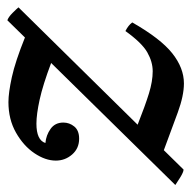

<svg xmlns="http://www.w3.org/2000/svg" viewBox="-42 -502 532 535"><g transform="rotate(-90 224.5 -234.0)"><path d="M-23 -12 317 -358Q256 -381 215 -390Q174 -399 148 -399Q102 -399 94 -374Q116 -372 133.5 -359.5Q151 -347 151 -324Q151 -307 140 -293.5Q129 -280 106 -280Q79 -280 62 -299.5Q45 -319 45 -345Q45 -374 65.5 -404.5Q86 -435 123 -456Q160 -477 208 -477Q234 -477 277.5 -467.5Q321 -458 388 -431L436 -480Q445 -477 456.5 -465.5Q468 -454 472 -449L145 -117Q198 -96 232 -85.5Q266 -75 294 -75Q320 -75 346.5 -90Q373 -105 406 -151Q422 -143 430 -132Q385 -53 344 -20.5Q303 12 260 12Q226 12 179.5 -5Q133 -22 74 -44L20 11Q13 11 -3 1Q-19 -9 -23 -12Z"/></g></svg>

Font: Tiro Devanagari Sanskrit
Style: Italic
Weight: 400
Italic angle: -11°
Designer: Devanagari: John Hudson & Fiona Ross, assisted by Paul Hanslow. Latin: John Hudson with Paul Hanslow, assisted by Kaja S
Foundry: Tiro Typeworks Ltd.
Version: Version 1.52